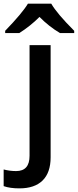

<svg xmlns="http://www.w3.org/2000/svg" viewBox="-79 -786 424 1046"><path d="M0 0ZM26.9 240.2Q-24.9 240.2 -59.1 228V137.2Q-25.9 146 8.8 146Q82 146 82 63V-540H196.8V70.8Q196.8 154.3 153.1 197.3Q109.4 240.2 26.9 240.2ZM247.6 -606Q187.5 -641.6 136.2 -693.8Q85.9 -643.6 26.4 -606H-50.8V-618.2Q42.5 -714.8 73.2 -766.1H200.2Q231 -712.4 325.2 -618.2V-606Z"/></svg>

Font: Open Sans Semibold
Style: Regular
Weight: 600
Foundry: Ascender Corporation
Version: Version 1.10; ttfautohint (v1.5.65-e2d9)